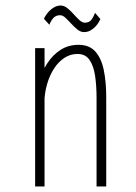

<svg xmlns="http://www.w3.org/2000/svg" viewBox="-20 -674 490 694"><path d="M107 0Q107 -109 107 -184Q107 -259 107 -308Q107 -357 107 -387.2Q107 -417.5 107 -436Q107 -454.5 107 -468.8Q107 -483 107 -500H141V-402V0ZM329 0V-321Q329 -363.5 323.8 -399.5Q318.5 -435.5 303.8 -457.2Q289 -479 260 -479Q234.5 -479 213 -465Q191.5 -451 175.5 -426.5Q159.5 -402 150.2 -370Q141 -338 140 -302H110Q110.5 -340 120.8 -377.2Q131 -414.5 150.8 -445Q170.5 -475.5 199 -493.8Q227.5 -512 264 -512Q303 -512 324.8 -487.5Q346.5 -463 355.2 -420.2Q364 -377.5 364 -322V0ZM283.5 -558Q271.5 -558 260 -567.2Q248.5 -576.5 237.5 -588.5Q226.5 -600.5 216.5 -609.8Q206.5 -619 197.5 -619Q181.5 -619 172.5 -608.5Q163.5 -598 158.5 -584.5L139 -606Q140 -609.5 144.8 -617.2Q149.5 -625 157.5 -633.5Q165.5 -642 176.2 -648Q187 -654 199.5 -654Q211.5 -654 223.2 -644.8Q235 -635.5 246 -623Q257 -610.5 267.2 -601.2Q277.5 -592 286.5 -592Q302.5 -592 310.5 -602.8Q318.5 -613.5 323.5 -627.5L343 -605Q341.5 -601.5 337 -593.8Q332.5 -586 324.8 -577.8Q317 -569.5 306.8 -563.8Q296.5 -558 283.5 -558Z"/></svg>

Font: League Mono Thin Condensed
Style: Regular
Weight: 100
Width: 1
Designer: Tyler Finck
Foundry: The League of Moveable Type / Tyler Finck
Version: Version 2.300;RELEASE